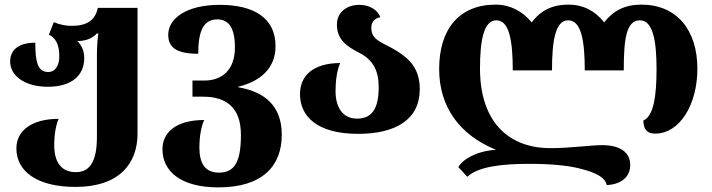

<svg xmlns="http://www.w3.org/2000/svg" viewBox="-20 -570 3086 832"><path d="M308 240C492 240 576 143 576 9V-536H404C392 -479 353 -458 290 -458C265 -458 239 -463 213 -474L192 -420C221 -405 237 -378 237 -326C237 -287 220 -258 189 -258C142 -258 133 -304 133 -385C57 -385 24 -351 24 -303C24 -243 86 -194 187 -194C293 -194 345 -245 345 -318C345 -347 335 -374 314 -393C319 -392 327 -392 332 -393C358 -396 383 -406 400 -425H406C402 -395 400 -363 400 -330V23C400 127 371 176 309 176C248 176 215 136 215 59C215 9 223 -29 234 -55C118 -55 51 -4 51 73C51 171 138 240 308 240Z M926 242C1118 242 1201 149 1201 14C1201 -110 1129 -172 1012 -192V-194C1110 -218 1174 -275 1174 -370C1174 -493 1079 -549 932 -549C791 -549 709 -492 709 -419C709 -365 744 -337 839 -337C839 -436 862 -486 921 -486C971 -486 998 -450 998 -364C998 -265 940 -221 866 -221H814V-151H861C962 -151 1024 -102 1024 14C1024 129 998 178 929 178C870 178 844 140 844 69C844 20 853 -26 865 -50C749 -50 684 -1 684 77C684 172 763 242 926 242Z M1532 10C1696 10 1799 -53 1799 -183C1799 -284 1745 -330 1641 -381C1604 -400 1589 -418 1589 -449C1589 -476 1605 -492 1628 -495C1617 -528 1580 -549 1537 -549C1480 -549 1440 -514 1440 -465C1440 -403 1474 -373 1537 -341C1596 -311 1621 -265 1621 -192C1621 -95 1589 -56 1527 -56C1466 -56 1434 -103 1434 -176C1434 -220 1440 -264 1454 -297C1336 -296 1280 -242 1280 -162C1280 -69 1350 10 1532 10Z M2609 232C2673 229 2711 196 2711 145C2711 92 2670 59 2589 59C2540 59 2448 72 2366 72C2173 72 2060 -54 2060 -272C2060 -392 2075 -482 2131 -482C2186 -482 2202 -397 2202 -265H2372C2372 -395 2387 -482 2442 -482C2498 -482 2514 -397 2514 -265H2683C2683 -395 2692 -482 2753 -482C2809 -482 2825 -395 2825 -271C2825 -161 2814 -67 2768 -48C2768 -15 2780 9 2819 9C2925 9 3002 -116 3002 -272C3002 -442 2911 -550 2759 -550C2688 -550 2638 -524 2598 -473C2559 -523 2507 -550 2443 -550C2375 -550 2324 -526 2284 -473C2244 -522 2190 -550 2128 -550C1971 -550 1883 -445 1883 -271C1883 -108 1970 14 2129 79C2044 85 1987 119 1966 154L2005 196C2051 153 2150 140 2271 140C2368 140 2437 147 2487 159C2571 179 2603 202 2609 232Z"/></svg>

Font: Noto Serif Georgian Extra
Style: Regular
Weight: 800
Designer: Monotype Design Team
Foundry: Monotype Imaging Inc.
Version: Version 1.901